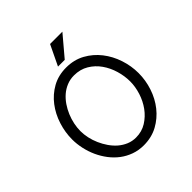

<svg xmlns="http://www.w3.org/2000/svg" viewBox="-176 -758 894 894"><g transform="rotate(-45 270.5 -311.5)"><path d="M290.5 -633.3H371.6L286.6 -532.7H242.2ZM486.3 -246.1Q486.3 -198.7 471.2 -153.1Q456.1 -107.4 427.5 -71.3Q398.9 -35.2 358.2 -12.9Q317.4 9.3 265.6 9.3Q232.4 9.3 203.1 -1.2Q173.8 -11.7 149.9 -29.8Q126 -47.9 107.2 -72.5Q88.4 -97.2 75.4 -125.5Q62.5 -153.8 55.7 -184.8Q48.8 -215.8 48.8 -246.1Q48.8 -293 63.5 -338.9Q78.1 -384.8 106 -421.4Q133.8 -458 174.1 -480.5Q214.4 -502.9 265.6 -502.9Q317.4 -502.9 358.2 -480.5Q398.9 -458 427.5 -421.4Q456.1 -384.8 471.2 -338.9Q486.3 -293 486.3 -246.1ZM431.2 -246.1Q431.2 -282.2 420.4 -318.6Q409.7 -355 388.9 -384.5Q368.2 -414.1 337.2 -432.6Q306.2 -451.2 265.6 -451.2Q240.2 -451.2 218 -442.1Q195.8 -433.1 178 -417.7Q160.2 -402.3 146.2 -381.8Q132.3 -361.3 122.8 -338.6Q113.3 -315.9 108.4 -292.2Q103.5 -268.6 103.5 -246.1Q103.5 -224.6 108.6 -200.9Q113.8 -177.2 123.8 -154.5Q133.8 -131.8 147.9 -111.3Q162.1 -90.8 179.9 -75.4Q197.8 -60.1 219.5 -51Q241.2 -42 265.6 -42Q304.2 -42 334.7 -61Q365.2 -80.1 386.7 -109.6Q408.2 -139.2 419.7 -175.5Q431.2 -211.9 431.2 -246.1Z"/></g></svg>

Font: SaysetthaMai
Style: Regular
Weight: 400
Designer: John M. Durdin
Foundry: Lao Script for Windows
Version: Version 1.101